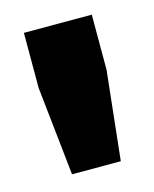

<svg xmlns="http://www.w3.org/2000/svg" viewBox="-62 -745 327 407"><g transform="rotate(-15 101.5 -542.0)"><path d="M48 -384H155L176 -579V-700H27V-579Z"/></g></svg>

Font: Fixel Display ExtraBold
Style: Regular
Weight: 800
Designer: AlfaBravo + MacPaw
Foundry: Kyrylo Tkachov, Marchela Mozhyna, Serhii Makarenko, Maria Weinstein, Zakhar Kryvoshyya
Version: Version 1.211